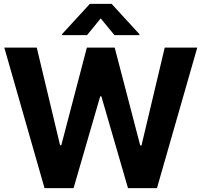

<svg xmlns="http://www.w3.org/2000/svg" viewBox="-20 -974 1044 994"><path d="M572.7 -792 501.4 -878.7 430.5 -792H301.2V-797.3L445.1 -953.9H558L701.6 -797.3V-792ZM210.5 0 2.3 -727.5H170.3L291 -222.1H297.3L429.7 -727.5H573.8L705.9 -220.9H712.5L832.8 -727.5H1001.2L792.6 0H642.6L504.7 -475.4H498.8L360.9 0Z"/></svg>

Font: Inter Tight
Style: Regular
Weight: 400
Designer: Rasmus Andersson
Foundry: rsms
Version: Version 3.002